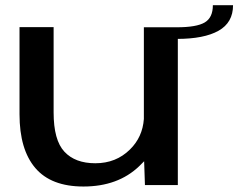

<svg xmlns="http://www.w3.org/2000/svg" viewBox="-20 -692 892 718"><path d="M522 0 519 -89Q510.5 -80 500.5 -70.5Q421 5.5 292 5.5Q171 5.5 112 -63.8Q53 -133 53 -264.5V-590.5H180.5V-271.5Q180.5 -168 220.8 -124.8Q261 -81.5 336.5 -81.5Q414 -81.5 466 -133Q513 -179 518 -247V-590H645V0ZM641.5 -590Q715 -590 745.5 -608Q776 -626 776 -672.5H851.5Q851.5 -607.5 797.2 -577Q743 -546.5 641.5 -546.5Z"/></svg>

Font: Anybody ExtraExpanded Medium
Style: Regular
Weight: 500
Width: 8
Designer: Tyler Finck
Foundry: Etcetera Type Company
Version: Version 1.010; ttfautohint (v1.8.3) -l 8 -r 50 -G 200 -x 14 